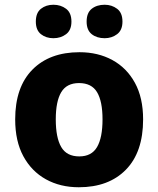

<svg xmlns="http://www.w3.org/2000/svg" viewBox="-20 -872 667 809"><path d="M583 -369Q583 -231 510.5 -157Q438 -83 312 -83Q234 -83 173.5 -116.5Q113 -150 78.5 -213.5Q44 -277 44 -369Q44 -505 116.5 -578.5Q189 -652 315 -652Q393 -652 453.5 -619Q514 -586 548.5 -523Q583 -460 583 -369ZM215 -369Q215 -292 238 -252.5Q261 -213 314 -213Q366 -213 389 -252.5Q412 -292 412 -369Q412 -445 389 -483.5Q366 -522 313 -522Q261 -522 238 -483.5Q215 -445 215 -369ZM131 -781Q131 -818 152.5 -835Q174 -852 205 -852Q236 -852 258.5 -835Q281 -818 281 -781Q281 -745 258.5 -728Q236 -711 205 -711Q174 -711 152.5 -728Q131 -745 131 -781ZM345 -781Q345 -818 366.5 -835Q388 -852 421 -852Q451 -852 473.5 -835Q496 -818 496 -781Q496 -745 473.5 -728Q451 -711 421 -711Q388 -711 366.5 -728Q345 -745 345 -781Z"/></svg>

Font: Noto Sans Telugu UI ExtraBold
Style: Regular
Weight: 800
Designer: Jelle Bosma - Monotype Design Team
Foundry: Monotype Imaging Inc.
Version: Version 2.005; ttfautohint (v1.8.4.7-5d5b)